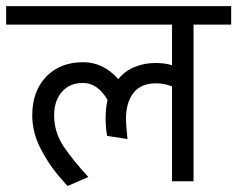

<svg xmlns="http://www.w3.org/2000/svg" viewBox="-50 -590 772 625"><path d="M580 -510V0H510V-308.8Q483.8 -318.8 458.8 -318.8Q408.8 -318.8 384.4 -287.5Q360 -256.2 360 -202.5Q360 -187.5 365 -137.5L298.8 -147.5Q296.2 -160 295 -176.2Q293.8 -192.5 293.8 -205Q293.8 -236.2 300 -265Q267.5 -320 220 -320Q176.2 -320 151.2 -290.6Q126.2 -261.2 126.2 -215Q126.2 -158.8 158.1 -111.9Q190 -65 237.5 -13.8L171.2 15Q171.2 18.8 138.8 -20Q106.2 -58.8 80.6 -109.4Q55 -160 55 -215Q55 -292.5 100 -340Q145 -387.5 221.2 -387.5Q286.2 -387.5 335 -332.5Q356.2 -358.8 388.1 -371.9Q420 -385 456.2 -385Q487.5 -385 510 -377.5V-510H-30V-570H702.5V-510Z"/></svg>

Font: Cambay
Style: Regular
Weight: 400
Designer: Pooja Saxena
Foundry: Pooja Saxena
Version: Version 1.181;PS 001.181;hotconv 1.0.70;makeotf.lib2.5.58329